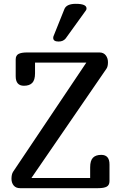

<svg xmlns="http://www.w3.org/2000/svg" viewBox="-20 -983 632 1003"><path d="M323 -782Q310 -766 286 -766Q258 -766 258 -785Q258 -791 260 -795L317 -937Q329 -963 376 -963Q432 -963 432 -939Q432 -933 429 -929ZM85 0Q63 0 51.5 -14Q40 -28 40 -49Q40 -72 48 -85L431 -656H163V-600Q163 -565 148.5 -550Q134 -535 105 -535Q62 -535 62 -585V-672Q62 -693 76.5 -701Q91 -709 122 -709H499Q521 -709 532.5 -694Q544 -679 544 -658Q544 -635 536 -624L144 -53H451V-109Q451 -144 465.5 -159Q480 -174 509 -174Q552 -174 552 -124V-37Q552 -16 537.5 -8Q523 0 492 0Z"/></svg>

Font: Marmelad
Style: Regular
Weight: 400
Designer: Manvel Shmavonyan
Foundry: Cyreal
Version: Version 1.001;PS 001.001;hotconv 1.0.88;makeotf.lib2.5.64775